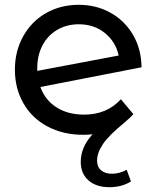

<svg xmlns="http://www.w3.org/2000/svg" viewBox="-20 -555 652 799"><path d="M384 113Q384 140 401 154Q418 168 446 168Q462 168 478.5 163.5Q495 159 507 151L525 200Q487 224 435 224Q380 224 348 195.5Q316 167 316 119Q316 57 365 4Q339 6 327 6Q243 6 178 -28.5Q113 -63 77.5 -125Q42 -187 42 -265Q42 -342 76.5 -404Q111 -466 171.5 -500.5Q232 -535 308 -535Q380 -535 439 -502.5Q498 -470 533 -411Q568 -352 569 -275L148 -193Q168 -138 215.5 -108Q263 -78 330 -78Q425 -78 483 -142L535 -80Q525 -68 497 -44Q433 8 408.5 44.5Q384 81 384 113ZM135 -270V-260L474 -324Q461 -382 416 -418Q371 -454 308 -454Q258 -454 218.5 -431Q179 -408 157 -366.5Q135 -325 135 -270Z"/></svg>

Font: Montserrat Alternates Medium
Style: Regular
Weight: 500
Designer: Julieta Ulanovsky
Foundry: Julieta Ulanovsky
Version: Version 7.200